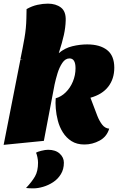

<svg xmlns="http://www.w3.org/2000/svg" viewBox="-38 -774 648 1055"><path d="M-18 22 74 -446 89 -448H74Q87 -511 96.5 -565Q106 -619 107 -674Q108 -687 107.5 -699.5Q107 -712 108 -724Q138 -741 168 -747.5Q198 -754 225 -754Q269 -754 297 -732.5Q325 -711 323 -661Q322 -623 313 -582Q304 -541 285 -482Q318 -510 359.5 -520Q401 -530 441 -530Q511 -530 550.5 -499Q590 -468 590 -402Q590 -341 557 -298Q524 -255 459 -237L497 -137Q508 -109 523.5 -89Q539 -69 562 -67Q549 -23 509.5 -1.5Q470 20 426 20Q384 20 355 1.5Q326 -17 307.5 -46.5Q289 -76 280 -110.5Q271 -145 268.5 -177.5Q266 -210 268 -234Q298 -242 323 -266.5Q348 -291 362.5 -326Q377 -361 377 -399Q377 -453 344 -453Q321 -453 304.5 -428.5Q288 -404 278 -371Q268 -338 262 -310L203 0ZM146 261Q137 261 123.5 260.5Q110 260 105 259Q138 224 154.5 195Q171 166 171 120Q171 106 167.5 89.5Q164 73 160 65Q167 60 189 54.5Q211 49 226 49Q267 49 290 70Q313 91 313 120Q313 156 296.5 183Q280 210 254 227Q228 244 199 252.5Q170 261 146 261Z"/></svg>

Font: Sansita Swashed Black
Style: Regular
Weight: 900
Designer: Pablo Cosgaya
Foundry: Omnibus-Type
Version: Version 1.003; ttfautohint (v1.8.3)